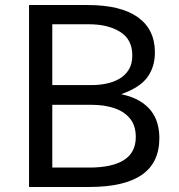

<svg xmlns="http://www.w3.org/2000/svg" viewBox="-20 -743 710 763"><path d="M95.4 0V-723H328Q459.8 -723 527.7 -674.6Q595.6 -626.1 595.6 -534.6Q595.6 -477.1 565.7 -436Q535.8 -394.8 461.6 -368.7Q504.2 -359.6 533.4 -342.6Q562.6 -325.5 580.2 -302.8Q597.8 -280.1 605.5 -252.6Q613.3 -225 613.3 -194.4Q613.3 -96.3 543.6 -48.2Q473.9 0 335.4 0ZM187.8 -77.1H334.5Q425.1 -77.1 472.4 -106.9Q519.6 -136.7 519.6 -198.7Q519.6 -244 496.4 -272.2Q473.1 -300.4 433.5 -313.4Q393.9 -326.4 345.5 -326.4H187.8ZM187.8 -404.9H345.5Q373.8 -404.9 402 -410.6Q430.2 -416.2 453.7 -429.6Q477.2 -442.9 491.5 -465.8Q505.8 -488.7 505.8 -522.8Q505.8 -586.1 457.6 -616.3Q409.4 -646.6 332.5 -646.6H187.8Z"/></svg>

Font: Public Sans Thin
Style: Regular
Weight: 100
Designer: The Public Sans project authors (U.S. Web Design System). Libre Franklin designed by Pablo Impallari and Rodrigo Fuenzal
Version: Version 1.008